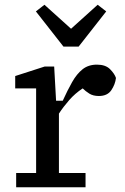

<svg xmlns="http://www.w3.org/2000/svg" viewBox="-20 -788 528 808"><path d="M48 0V-60H132V-416H44V-468L168 -508H208L216 -364H244Q264 -408 283.5 -442.5Q303 -477 327.5 -496.5Q352 -516 388 -516Q424 -516 443 -497Q462 -478 468 -460Q465 -433 448.5 -408.5Q432 -384 396 -384Q372 -384 356 -394Q340 -404 328 -416Q296 -395 271.5 -367Q247 -339 228 -310V-60H340V0ZM167 -768 279 -667 391 -768 427 -740 311 -592H247L131 -740Z"/></svg>

Font: Source Serif 4 Caption
Style: Regular
Weight: 400
Designer: Frank Grießhammer
Foundry: Adobe Systems Incorporated
Version: Version 4.004;hotconv 1.0.117;makeotfexe 2.5.65602